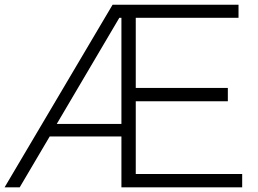

<svg xmlns="http://www.w3.org/2000/svg" viewBox="-34 -798 1101 818"><path d="M997.8 0H483.3V-216.7H177.8L50 0H-14.4L445.6 -777.8H982.2V-722.2H544.4V-423.3H936.7V-366.7H544.4V-56.7H997.8ZM483.3 -722.2H474.4L207.8 -270H483.3Z"/></svg>

Font: Paperlogy 3 Light
Style: Regular
Weight: 300
Designer: redesigned by Lee Juim, glyphs from Gmarket Sans & Montserrat
Foundry: PT&
Version: Version 1.001